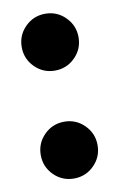

<svg xmlns="http://www.w3.org/2000/svg" viewBox="-70 -594 405 650"><g transform="rotate(-10 132.0 -269.0)"><path d="M34.2 -454.1Q34.2 -494.6 62.7 -523.2Q91.3 -551.8 131.8 -551.8Q172.4 -551.8 200.9 -523.2Q229.5 -494.6 229.5 -454.1Q229.5 -413.6 200.9 -385Q172.4 -356.4 131.8 -356.4Q91.3 -356.4 62.7 -385Q34.2 -413.6 34.2 -454.1ZM34.2 -83Q34.2 -123.5 62.7 -152.1Q91.3 -180.7 131.8 -180.7Q172.4 -180.7 200.9 -152.1Q229.5 -123.5 229.5 -83Q229.5 -42.5 200.9 -13.9Q172.4 14.6 131.8 14.6Q91.3 14.6 62.7 -13.9Q34.2 -42.5 34.2 -83Z"/></g></svg>

Font: Giphurs Black
Style: Regular
Weight: 900
Version: Version 0.920; ttfautohint (v1.8.4.7-5d5b)